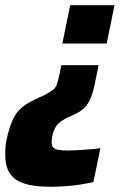

<svg xmlns="http://www.w3.org/2000/svg" viewBox="-42 -530 464 736"><path d="M151 186Q117 186 85.5 181.5Q54 177 30 165Q6 153 -8 128.5Q-22 104 -22 63Q-22 49 -21 34Q-20 19 -16 2Q-7 -39 4 -64.5Q15 -90 29.5 -106Q44 -122 63.5 -133.5Q83 -145 109 -157L128 -165Q151 -178 161 -185.5Q171 -193 175.5 -205.5Q180 -218 186 -245L193 -280H336L320 -202Q312 -166 301.5 -145Q291 -124 276 -111.5Q261 -99 238 -89L218 -80Q206 -74 197.5 -68.5Q189 -63 182 -56.5Q175 -50 170 -41Q165 -32 161 -20Q159 -12 157.5 -3Q156 6 156 16Q156 30 163 36.5Q170 43 184.5 45Q199 47 221 47Q233 47 248 46Q263 45 280.5 44Q298 43 314.5 41.5Q331 40 343 38L316 168Q294 173 265 177.5Q236 182 206.5 184Q177 186 151 186ZM197 -363 227 -510H397L367 -363Z"/></svg>

Font: Saira SemiCondensed ExtraBold
Style: Italic
Weight: 800
Width: 4
Italic angle: -12°
Designer: Hector Gatti with collaboration of the Omnibus-Type team
Foundry: Omnibus-Type
Version: Version 1.101